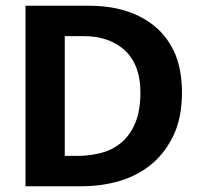

<svg xmlns="http://www.w3.org/2000/svg" viewBox="-20 -650 694 670"><path d="M69 -630H289C338 -630 382 -624 422 -611C462 -598 496 -579 525 -554C554 -529 576 -497 592 -460C607 -422 615 -378 615 -328C615 -271 606 -222 587 -181C568 -140 543 -106 511 -79C479 -52 442 -32 399 -19C356 -6 310 0 262 0H69ZM206 -524V-106H253C281 -106 308 -110 335 -117C361 -124 384 -136 404 -153C424 -170 440 -192 452 -221C464 -249 470 -285 470 -328C470 -391 452 -440 416 -474C380 -507 332 -524 271 -524Z"/></svg>

Font: Holmes&Hills Bold
Style: Bold
Weight: 500
Designer: Noopur Datye, Girish Dalvi, Yashodeep Gholap, Pallavi Karambelkar
Foundry: Ek Type
Version: ""